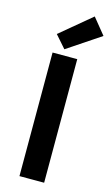

<svg xmlns="http://www.w3.org/2000/svg" viewBox="-149 -1059 648 1112"><g transform="rotate(15 175.5 -503.0)"><path d="M91 0H239V-741H91ZM152 -777 351 -910 273 -1006 87 -851Z"/></g></svg>

Font: Noto Sans CJK SC
Style: Bold
Weight: 700
Designer: Ryoko NISHIZUKA 西塚涼子 (kana, bopomofo & ideographs); Paul D. Hunt (Latin, Greek & Cyrillic); Sandoll Communications 산돌커뮤니
Foundry: Adobe
Version: Version 2.004;hotconv 1.0.118;makeotfexe 2.5.65603